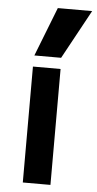

<svg xmlns="http://www.w3.org/2000/svg" viewBox="-55 -824 434 858"><g transform="rotate(5 161.5 -395.0)"><path d="M81 0V-520H205V0ZM203 -570H83L169 -790H323Z"/></g></svg>

Font: M PLUS 1 Thin SemiBold
Style: Regular
Weight: 600
Version: Version 1.001